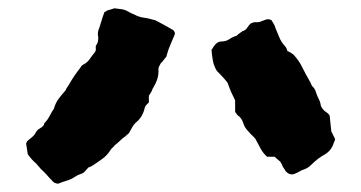

<svg xmlns="http://www.w3.org/2000/svg" viewBox="-20 -525 870 463"><path d="M402 -444Q400 -438 396.5 -430.5Q393 -423 390 -415Q387 -408 385 -401.5Q383 -395 381 -388Q377 -384 374.5 -380Q372 -376 368 -373Q366 -369 364 -365.5Q362 -362 362 -358Q363 -345 359 -333.5Q355 -322 348 -311Q346 -304 339 -294V-278Q336 -275 333 -272Q330 -269 329 -265Q324 -242 307 -229Q302 -224 298.5 -217.5Q295 -211 291 -204Q287 -200 282.5 -196.5Q278 -193 274 -190Q270 -186 265.5 -182Q261 -178 256 -174Q254 -171 251.5 -169Q249 -167 247 -164Q239 -151 227.5 -142.5Q216 -134 202 -125Q200 -124 198 -123Q196 -122 193 -121Q189 -117 185.5 -112.5Q182 -108 176 -106Q167 -103 160.5 -98.5Q154 -94 146 -91Q139 -89 132 -86.5Q125 -84 120 -82Q110 -83 106 -89Q99 -96 93 -103Q87 -110 79 -117Q76 -121 73 -124Q70 -127 68 -130Q62 -135 57 -140.5Q52 -146 47 -153Q46 -159 45 -165.5Q44 -172 43 -179Q45 -184 46 -185Q52 -190 58 -195Q64 -200 67 -207Q68 -208 69 -209.5Q70 -211 71 -212Q76 -215 81 -218.5Q86 -222 87 -228Q95 -236 99.5 -245Q104 -254 110 -263Q114 -277 121.5 -287Q129 -297 138 -307Q140 -312 143 -316Q146 -320 148 -324Q159 -343 174 -362Q177 -368 184 -371Q192 -376 197 -383.5Q202 -391 208 -398Q212 -403 211 -409Q210 -415 214 -419Q216 -423 216.5 -427Q217 -431 217 -435Q216 -439 216 -443Q216 -447 217 -451Q221 -462 224.5 -474Q228 -486 232 -496Q238 -499 239 -500Q244 -501 248 -502.5Q252 -504 256 -505Q261 -504 267.5 -503.5Q274 -503 281 -501Q286 -499 292 -495.5Q298 -492 304 -490Q314 -484 329 -482Q337 -481 343.5 -479Q350 -477 355 -476Q366 -470 375.5 -465Q385 -460 393 -455Q401 -452 402 -444ZM788 -190Q788 -186 785 -181Q780 -163 764 -153Q747 -144 731 -128Q727 -124 722.5 -121Q718 -118 712 -116Q708 -115 703 -112Q698 -109 693 -107Q680 -100 669 -112Q668 -114 666 -117Q664 -120 662 -123Q661 -126 659.5 -129Q658 -132 656 -135Q653 -138 649 -141Q645 -144 642 -147H624Q614 -156 608 -167.5Q602 -179 596 -190Q592 -195 587.5 -199Q583 -203 580 -207Q570 -217 567 -227Q563 -241 552 -248Q550 -252 547 -255V-283Q545 -288 542 -293.5Q539 -299 537 -304Q535 -309 533 -314Q531 -319 529 -325Q523 -333 516.5 -340Q510 -347 503 -354Q496 -365 493.5 -378Q491 -391 490 -405Q492 -407 493.5 -410Q495 -413 497 -415Q504 -425 514 -425Q525 -425 533 -430.5Q541 -436 551 -439Q553 -441 554 -442Q555 -443 558 -445L565 -450Q569 -451 570 -452Q571 -453 574 -455Q579 -463 584 -468Q591 -472 598 -471.5Q605 -471 611 -474Q616 -476 622 -478Q628 -480 635 -476Q637 -472 640 -467.5Q643 -463 644 -458Q649 -446 653.5 -435Q658 -424 667 -414Q672 -408 673 -402Q678 -400 681 -398Q684 -396 688 -393Q701 -379 709 -362.5Q717 -346 727 -329Q729 -326 730 -323Q731 -320 733 -317Q738 -313 740.5 -306.5Q743 -300 745 -294Q747 -289 749.5 -284.5Q752 -280 753 -274Q753 -270 756 -265.5Q759 -261 762 -258Q766 -255 769.5 -252.5Q773 -250 775 -246Q776 -236 777 -226.5Q778 -217 779 -208Q784 -198 788 -190Z"/></svg>

Font: Daruma Drop One
Style: Regular
Weight: 400
Designer: Maniackers Design
Version: Version 1.000